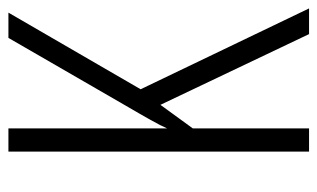

<svg xmlns="http://www.w3.org/2000/svg" viewBox="-169 -585 754 456"><g transform="rotate(-90 208.0 -357.0)"><path d="M416 0 224 -400 406 -714H346L186 -437C158 -389 139 -356 131 -337V-714H76V0H131V-276L187 -353L355 0Z"/></g></svg>

Font: Noto Sans Georgian ExtraCondensed Light
Style: Regular
Weight: 300
Width: 2
Designer: Monotype Design Team, Akaki Razmadze
Foundry: Google LLC
Version: Version 2.005